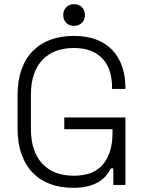

<svg xmlns="http://www.w3.org/2000/svg" viewBox="-20 -886 699 920"><path d="M330 14Q270 14 221 -4Q172 -22 137 -58Q102 -94 83 -147.5Q64 -201 64 -271V-429Q64 -499 83 -552.5Q102 -606 137.5 -642Q173 -678 223 -696Q273 -714 334 -714Q395 -714 441 -696.5Q487 -679 518 -646.5Q549 -614 565 -568Q581 -522 581 -465V-460H517V-467Q517 -508 506.5 -542.5Q496 -577 473.5 -602.5Q451 -628 416.5 -642Q382 -656 334 -656Q236 -656 182 -597.5Q128 -539 128 -431V-269Q128 -161 182 -102.5Q236 -44 334 -44Q429 -44 474 -99Q519 -154 519 -247V-267H288V-323H581V0H523V-79H511Q502 -61 488 -44Q474 -27 452 -14Q430 -1 400.5 6.5Q371 14 330 14ZM335 -762Q312 -762 297.5 -776.5Q283 -791 283 -814Q283 -837 297.5 -851.5Q312 -866 335 -866Q358 -866 372.5 -851.5Q387 -837 387 -814Q387 -791 372.5 -776.5Q358 -762 335 -762Z"/></svg>

Font: Space Grotesk Light
Style: Regular
Weight: 300
Designer: Florian Karsten
Foundry: Florian Karsten
Version: Version 2.000